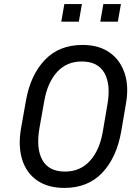

<svg xmlns="http://www.w3.org/2000/svg" viewBox="-20 -910 687 940"><path d="M596 -399 573 -264Q550 -137 480 -63.5Q410 10 295 10Q215 10 162 -26.5Q109 -63 88.5 -129Q68 -195 83 -282L107 -417Q129 -542 199 -616Q269 -690 384 -690Q464 -690 516.5 -653Q569 -616 590.5 -550.5Q612 -485 596 -399ZM506 -399Q523 -497 491 -553Q459 -609 380 -609Q307 -609 260 -558Q213 -507 197 -417L173 -282Q156 -183 187.5 -126.5Q219 -70 298 -70Q372 -70 419.5 -121.5Q467 -173 483 -264ZM366 -804H280L295 -890H381ZM557 -804H471L486 -890H572Z"/></svg>

Font: Inria Sans
Style: Italic
Weight: 400
Italic angle: -10°
Designer: Black Foundry Team
Foundry: Black Foundry
Version: Version 1.2; ttfautohint (v1.8.3)